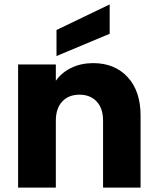

<svg xmlns="http://www.w3.org/2000/svg" viewBox="-20 -850 714 870"><path d="M402 -564Q500 -564 558.5 -500.5Q617 -437 617 -326V0H447V-303Q447 -359 418 -390Q389 -421 340 -421Q291 -421 262 -390Q233 -359 233 -303V0H62V-558H233V-484Q259 -521 303 -542.5Q347 -564 402 -564ZM477 -697 236 -596V-714L477 -830Z"/></svg>

Font: MSTAGE
Style: Bold
Weight: 700
Designer: Ninad Kale (Devanagari), Jonny Pinhorn (Latin)
Foundry: Indian Type Foundry
Version: 4.004